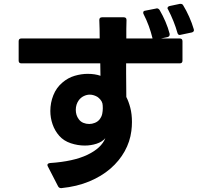

<svg xmlns="http://www.w3.org/2000/svg" viewBox="-20 -899 1040 988"><path d="M294 69Q284 69 279 60L226 -43Q224 -47 224 -50Q224 -58 237 -60Q358 -68 430 -102.5Q502 -137 522 -188Q506 -169 477 -159.5Q448 -150 416 -150Q380 -150 344 -162Q308 -174 285 -200Q262 -226 250.5 -259.5Q239 -293 239 -328Q239 -370 254.5 -409Q270 -448 301 -474Q330 -499 364.5 -509Q399 -519 431 -519Q450 -519 466.5 -516.5Q483 -514 497 -509Q497 -525 496.5 -540.5Q496 -556 496 -573H90Q76 -573 76 -587V-687Q76 -701 90 -701H493Q493 -725 492.5 -749Q492 -773 491 -796Q491 -810 505 -810H617Q631 -810 631 -796Q630 -774 630 -750.5Q630 -727 630 -701H765L764 -705Q757 -734 745.5 -765.5Q734 -797 719 -826Q717 -829 717 -834Q717 -843 727 -844L783 -855Q784 -856 787 -856Q795 -856 801 -848Q818 -819 831.5 -787.5Q845 -756 853 -725V-721Q853 -711 842 -708L808 -701H905Q919 -701 919 -687V-587Q919 -573 905 -573H629V-522Q629 -492 629.5 -461.5Q630 -431 630 -400Q642 -377 650.5 -344.5Q659 -312 659 -271Q659 -249 656 -225Q649 -170 621.5 -120.5Q594 -71 548.5 -31.5Q503 8 439.5 34.5Q376 61 296 69ZM439 -261Q454 -261 468.5 -267Q483 -273 492 -284Q503 -298 506 -313Q509 -328 509 -342Q509 -350 508.5 -356Q508 -362 507 -367Q504 -378 496.5 -386.5Q489 -395 482 -400Q474 -405 463.5 -408.5Q453 -412 442 -412Q427 -412 412 -405Q397 -398 386 -384Q370 -362 370 -334Q370 -306 385 -286Q394 -273 408.5 -267Q423 -261 439 -261ZM905 -719Q896 -719 893 -730Q885 -759 872.5 -790Q860 -821 845 -850Q842 -853 842 -857Q842 -865 853 -868L905 -879H910Q919 -879 923 -871Q939 -845 953.5 -812.5Q968 -780 977 -749L978 -744Q978 -735 967 -732L910 -720Q908 -719 905 -719Z"/></svg>

Font: LINE Seed JP_TTF Bold
Style: Regular
Weight: 700
Designer: LINE & Fontrix & Fontworks
Version: Version 1.009